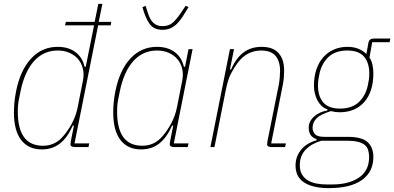

<svg xmlns="http://www.w3.org/2000/svg" viewBox="-20 -760 2037 992"><path d="M367 0Q357 0 350.5 -3.5Q344 -7 344 -15Q344 -21 346 -31L362 -111H356Q328 -48 289 -18Q250 12 196 12Q127 12 89.5 -36.5Q52 -85 52 -179Q52 -233 63 -288Q85 -398 141 -458Q197 -518 278 -518Q333 -518 369.5 -491Q406 -464 417 -415H423L466 -629H316L320 -647H469L488 -740H509L490 -647H555L552 -629H487L365 -19H441L437 0ZM202 -7Q259 -7 298 -47Q326 -76 349.5 -118.5Q373 -161 382 -209L409 -346Q415 -378 408 -406Q401 -434 383.5 -454.5Q366 -475 339 -487Q312 -499 278 -499Q205 -499 155.5 -444Q106 -389 85 -283L78 -248Q75 -234 73.5 -218.5Q72 -203 72 -183Q72 -7 202 -7Z M880 0Q870 0 863.5 -3.5Q857 -7 857 -15Q857 -21 859 -31L875 -111H869Q841 -48 802 -18Q763 12 709 12Q640 12 602.5 -36.5Q565 -85 565 -179Q565 -233 576 -288Q598 -398 654 -458Q710 -518 791 -518Q846 -518 882.5 -491Q919 -464 930 -415H936L954 -506H975L878 -19H954L950 0ZM715 -7Q772 -7 811 -47Q839 -76 862.5 -118.5Q886 -161 895 -209L922 -346Q928 -378 921 -406Q914 -434 896.5 -454.5Q879 -475 852 -487Q825 -499 791 -499Q718 -499 668.5 -444Q619 -389 598 -283L591 -248Q588 -234 586.5 -218.5Q585 -203 585 -183Q585 -7 715 -7ZM819 -606Q775 -606 753 -636.5Q731 -667 716 -723L732 -730L744 -693Q756 -656 774 -640.5Q792 -625 819 -625Q850 -625 869.5 -640.5Q889 -656 915 -694L939 -730L954 -723Q938 -696 924 -674.5Q910 -653 894.5 -637.5Q879 -622 861 -614Q843 -606 819 -606Z M1067 0 1168 -506H1189L1168 -401H1174Q1198 -458 1237 -488Q1276 -518 1332 -518Q1390 -518 1419 -486Q1448 -454 1448 -396Q1448 -379 1446.5 -359.5Q1445 -340 1441 -321L1381 -19H1457L1453 0H1383Q1373 0 1366.5 -3.5Q1360 -7 1360 -15Q1360 -21 1362 -31L1420 -320Q1424 -340 1425.5 -361Q1427 -382 1427 -393Q1427 -444 1403.5 -471.5Q1380 -499 1329 -499Q1294 -499 1263 -483.5Q1232 -468 1207 -434Q1190 -411 1174 -381Q1158 -351 1147 -297L1088 0Z M1909 51Q1909 128 1850 170Q1791 212 1679 212Q1598 212 1552.5 183.5Q1507 155 1507 95Q1507 49 1535.5 14Q1564 -21 1615 -35L1616 -41Q1575 -54 1575 -100Q1575 -118 1583 -133Q1591 -148 1604.5 -159.5Q1618 -171 1635 -178.5Q1652 -186 1671 -189L1672 -195Q1654 -201 1641 -213.5Q1628 -226 1619.5 -242.5Q1611 -259 1606.5 -278.5Q1602 -298 1602 -317Q1602 -363 1614.5 -400.5Q1627 -438 1650 -464Q1673 -490 1705 -504Q1737 -518 1775 -518Q1807 -518 1831.5 -508Q1856 -498 1873 -481L1883 -536Q1885 -550 1892.5 -555.5Q1900 -561 1914 -561H1997L1993 -542H1903L1889 -463Q1900 -446 1904.5 -425Q1909 -404 1909 -381Q1909 -287 1862.5 -233.5Q1816 -180 1735 -180Q1712 -180 1690 -186Q1637 -170 1616 -149Q1595 -128 1595 -100Q1595 -82 1607 -67.5Q1619 -53 1655 -53H1776Q1850 -53 1879.5 -25.5Q1909 2 1909 51ZM1887 52Q1887 31 1882 15Q1877 -1 1864 -11.5Q1851 -22 1828.5 -27.5Q1806 -33 1772 -33H1641Q1591 -19 1560 12.5Q1529 44 1529 93Q1529 122 1540 141Q1551 160 1570 171.5Q1589 183 1614 188Q1639 193 1667 193H1697Q1782 193 1834.5 157.5Q1887 122 1887 52ZM1737 -199Q1800 -199 1836 -234.5Q1872 -270 1882 -327Q1887 -353 1887.5 -364Q1888 -375 1888 -381Q1888 -435 1861 -467Q1834 -499 1774 -499Q1711 -499 1675 -463.5Q1639 -428 1629 -371Q1624 -345 1623.5 -334Q1623 -323 1623 -317Q1623 -263 1650 -231Q1677 -199 1737 -199Z"/></svg>

Font: IBM Plex Sans Cond Thin
Style: Italic
Weight: 100
Width: 3
Italic angle: -11°
Designer: Mike Abbink, Paul van der Laan, Pieter van Rosmalen
Foundry: Bold Monday
Version: Version 1.3